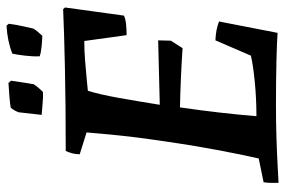

<svg xmlns="http://www.w3.org/2000/svg" viewBox="-163 -705 876 590"><g transform="rotate(-90 275.0 -410.0)"><path d="M8 8Q8 -4 8 -15Q8 -26 10 -38L83 -53Q95 -105 109.5 -182.5Q124 -260 135 -337Q148 -424 154 -484Q160 -544 163 -582L96 -603Q96 -616 99 -626.5Q102 -637 106 -646Q248 -646 362 -648.5Q476 -651 542 -654L547 -648L522 -467Q510 -462 494.5 -460.5Q479 -459 462 -459L444 -589Q415 -589 383.5 -586.5Q352 -584 326.5 -581.5Q301 -579 291 -578Q280 -543 269.5 -484.5Q259 -426 248 -357L446 -362L445 -323L422 -287Q377 -290 331.5 -292Q286 -294 240 -295Q231 -233 224 -172Q217 -111 213 -60Q266 -60 317.5 -65Q369 -70 399 -77L446 -186Q478 -185 504 -175L469 5Q445 3 383.5 1.5Q322 0 246 0Q194 0 147 1.5Q100 3 63.5 5Q27 7 8 8ZM397 -726Q396 -746 399 -771Q402 -796 405 -810Q442 -825 491 -828L497 -821Q494 -797 488.5 -773.5Q483 -750 482 -745Q479 -740 471.5 -731Q464 -722 460 -718Q450 -718 429 -720Q408 -722 397 -726ZM217 -720 225 -791Q230 -804 239 -815Q249 -817 272.5 -819Q296 -821 315 -822L322 -814Q321 -805 318.5 -790Q316 -775 314 -761.5Q312 -748 311 -744Q308 -739 299.5 -729Q291 -719 287 -716Q275 -715 253 -717Q231 -719 217 -720Z"/></g></svg>

Font: Labrada SemiBold
Style: Italic
Weight: 600
Italic angle: -7°
Designer: Mercedes Jáuregui
Foundry: Omnibus-Type Team
Version: Version 1.000; ttfautohint (v1.8.4.7-5d5b)